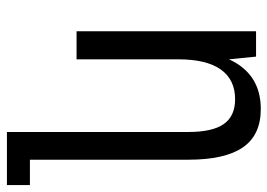

<svg xmlns="http://www.w3.org/2000/svg" viewBox="-132 -646 791 568"><g transform="rotate(-90 264.0 -361.5)"><path d="M226 14Q149 14 112.5 -39Q76 -92 76 -201V-669H1V-737H158V-201Q158 -129 181.5 -95.5Q205 -62 255 -62Q313 -62 343 -104.5Q373 -147 373 -230V-531H456V0H381L373 -80Q330 14 226 14Z"/></g></svg>

Font: PlemolJP
Style: Regular
Weight: 400
Monospace: yes
Version: v2.0.4; ttfautohint (v1.8.4.7-5d5b-dirty) -l 6 -r 45 -G 200 